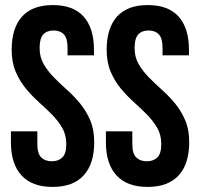

<svg xmlns="http://www.w3.org/2000/svg" viewBox="-20 -728 788 756"><path d="M26 -532Q26 -617 66.5 -662.5Q107 -708 188 -708Q269 -708 309.5 -662.5Q350 -617 350 -532V-510H246V-539Q246 -577 231.5 -592.5Q217 -608 191 -608Q165 -608 150.5 -592.5Q136 -577 136 -539Q136 -503 152 -475.5Q168 -448 192 -423.5Q216 -399 243.5 -374.5Q271 -350 295 -321Q319 -292 335 -255Q351 -218 351 -168Q351 -83 309.5 -37.5Q268 8 187 8Q106 8 64.5 -37.5Q23 -83 23 -168V-211H127V-161Q127 -123 142.5 -108Q158 -93 184 -93Q210 -93 225.5 -108Q241 -123 241 -161Q241 -197 225 -224.5Q209 -252 185 -276.5Q161 -301 133.5 -325.5Q106 -350 82 -379Q58 -408 42 -445Q26 -482 26 -532ZM400 -532Q400 -617 440.5 -662.5Q481 -708 562 -708Q643 -708 683.5 -662.5Q724 -617 724 -532V-510H620V-539Q620 -577 605.5 -592.5Q591 -608 565 -608Q539 -608 524.5 -592.5Q510 -577 510 -539Q510 -503 526 -475.5Q542 -448 566 -423.5Q590 -399 617.5 -374.5Q645 -350 669 -321Q693 -292 709 -255Q725 -218 725 -168Q725 -83 683.5 -37.5Q642 8 561 8Q480 8 438.5 -37.5Q397 -83 397 -168V-211H501V-161Q501 -123 516.5 -108Q532 -93 558 -93Q584 -93 599.5 -108Q615 -123 615 -161Q615 -197 599 -224.5Q583 -252 559 -276.5Q535 -301 507.5 -325.5Q480 -350 456 -379Q432 -408 416 -445Q400 -482 400 -532Z"/></svg>

Font: Bebas Neue
Style: Regular
Weight: 400
Designer: Ryoichi Tsunekawa
Foundry: Ryoichi Tsunekawa
Version: Version 1.300